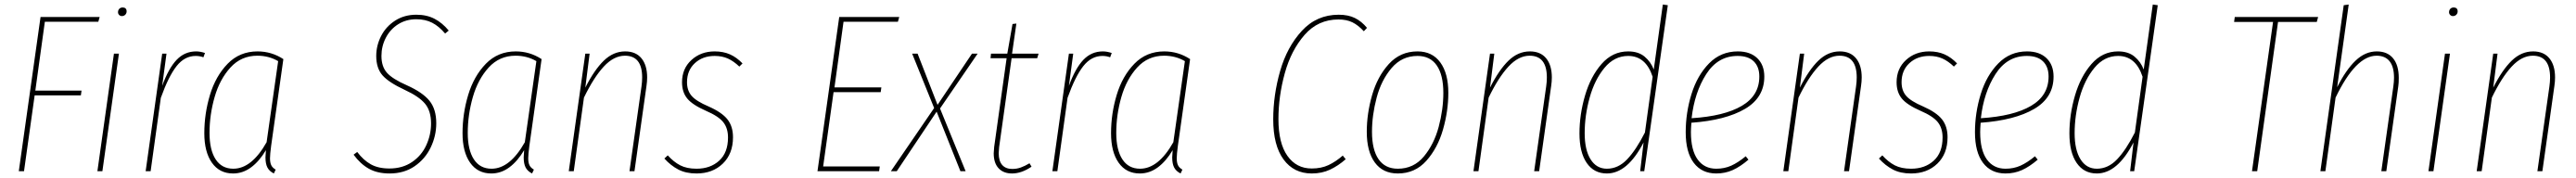

<svg xmlns="http://www.w3.org/2000/svg" viewBox="-20 -756 11372 786"><path d="M420 -681 414 -660H178L136 -356H340L337 -335H133L86 0H63L159 -681Z M505 -519 432 0H410L483 -519ZM501 -702Q501 -711 506.5 -717Q512 -723 522 -723Q530 -723 534.5 -718.5Q539 -714 539 -706Q539 -697 533 -691Q527 -685 518 -685Q511 -685 506 -690Q501 -695 501 -702Z M885 -522 878 -503Q862 -509 844 -509Q795 -509 759.5 -464Q724 -419 690 -324L645 0H623L696 -519H715L696 -377Q724 -454 759.5 -491.5Q795 -529 846 -529Q864 -529 885 -522Z M1231 -495 1177 -112Q1172 -74 1172 -57Q1172 -38 1177.5 -26.5Q1183 -15 1197 -7L1189 10Q1169 0 1160.5 -16.5Q1152 -33 1152 -61Q1152 -69 1154 -93Q1125 -44 1088.5 -17Q1052 10 1009 10Q949 10 915.5 -37.5Q882 -85 882 -168Q882 -254 907 -337Q932 -420 985 -474.5Q1038 -529 1117 -529Q1179 -529 1231 -495ZM905 -169Q905 -94 932 -52.5Q959 -11 1010 -11Q1091 -11 1157 -128L1208 -486Q1167 -510 1116 -510Q1045 -510 997.5 -458Q950 -406 927.5 -327.5Q905 -249 905 -169Z M1961 -621 1945 -608Q1918 -640 1888 -655.5Q1858 -671 1818 -671Q1773 -671 1738 -649Q1703 -627 1683.5 -589.5Q1664 -552 1664 -509Q1664 -462 1688.5 -434.5Q1713 -407 1777 -379Q1846 -348 1876 -311Q1906 -274 1906 -212Q1906 -156 1881.5 -105Q1857 -54 1810.5 -22Q1764 10 1700 10Q1646 10 1608.5 -11Q1571 -32 1541 -73L1557 -85Q1584 -49 1617 -30.5Q1650 -12 1699 -12Q1757 -12 1799 -40.5Q1841 -69 1862 -115Q1883 -161 1883 -211Q1883 -266 1856.5 -298Q1830 -330 1767 -359Q1696 -392 1668.5 -423.5Q1641 -455 1641 -509Q1641 -555 1662.5 -597Q1684 -639 1724.5 -665Q1765 -691 1818 -691Q1864 -691 1898.5 -673Q1933 -655 1961 -621Z M2371 -495 2317 -112Q2312 -74 2312 -57Q2312 -38 2317.5 -26.5Q2323 -15 2337 -7L2329 10Q2309 0 2300.5 -16.5Q2292 -33 2292 -61Q2292 -69 2294 -93Q2265 -44 2228.5 -17Q2192 10 2149 10Q2089 10 2055.5 -37.5Q2022 -85 2022 -168Q2022 -254 2047 -337Q2072 -420 2125 -474.5Q2178 -529 2257 -529Q2319 -529 2371 -495ZM2045 -169Q2045 -94 2072 -52.5Q2099 -11 2150 -11Q2231 -11 2297 -128L2348 -486Q2307 -510 2256 -510Q2185 -510 2137.5 -458Q2090 -406 2067.5 -327.5Q2045 -249 2045 -169Z M2837 -414Q2837 -396 2834 -376L2781 0H2759L2812 -374Q2815 -395 2815 -414Q2815 -510 2739 -510Q2690 -510 2645.5 -462Q2601 -414 2558 -325L2513 0H2491L2564 -519H2583L2564 -369Q2604 -448 2646 -488.5Q2688 -529 2740 -529Q2787 -529 2812 -498.5Q2837 -468 2837 -414Z M3258 -476 3244 -462Q3219 -486 3193.5 -497.5Q3168 -509 3135 -509Q3082 -509 3047.5 -477Q3013 -445 3013 -393Q3013 -356 3033.5 -332.5Q3054 -309 3108 -286Q3167 -260 3191.5 -229Q3216 -198 3216 -150Q3216 -77 3171 -33.5Q3126 10 3055 10Q3008 10 2974.5 -7.5Q2941 -25 2913 -56L2928 -70Q2954 -41 2983 -26Q3012 -11 3055 -11Q3116 -11 3155 -46.5Q3194 -82 3194 -149Q3194 -190 3173 -216.5Q3152 -243 3096 -267Q3037 -293 3014 -321Q2991 -349 2991 -393Q2991 -453 3032.5 -491Q3074 -529 3135 -529Q3173 -529 3202.5 -516Q3232 -503 3258 -476Z M3950 -681 3944 -660H3704L3664 -370H3871L3868 -349H3660L3614 -21H3864L3861 0H3589L3685 -681Z M4296 -519 4130 -277 4243 0H4220L4115 -263L3939 0H3913L4104 -279L4007 -519H4031L4119 -293L4271 -519Z M4391 -107Q4389 -87 4389 -80Q4389 -45 4404.5 -27.5Q4420 -10 4449 -10Q4469 -10 4487 -16.5Q4505 -23 4525 -35L4534 -20Q4490 10 4448 10Q4410 10 4388.5 -13Q4367 -36 4367 -79Q4367 -87 4369 -107L4424 -499H4353L4355 -519H4427L4450 -650L4467 -652L4448 -519H4565L4559 -499H4446Z M4888 -522 4881 -503Q4865 -509 4847 -509Q4798 -509 4762.5 -464Q4727 -419 4693 -324L4648 0H4626L4699 -519H4718L4699 -377Q4727 -454 4762.5 -491.5Q4798 -529 4849 -529Q4867 -529 4888 -522Z M5234 -495 5180 -112Q5175 -74 5175 -57Q5175 -38 5180.5 -26.5Q5186 -15 5200 -7L5192 10Q5172 0 5163.5 -16.5Q5155 -33 5155 -61Q5155 -69 5157 -93Q5128 -44 5091.5 -17Q5055 10 5012 10Q4952 10 4918.5 -37.5Q4885 -85 4885 -168Q4885 -254 4910 -337Q4935 -420 4988 -474.5Q5041 -529 5120 -529Q5182 -529 5234 -495ZM4908 -169Q4908 -94 4935 -52.5Q4962 -11 5013 -11Q5094 -11 5160 -128L5211 -486Q5170 -510 5119 -510Q5048 -510 5000.5 -458Q4953 -406 4930.5 -327.5Q4908 -249 4908 -169Z M6015 -633 6001 -618Q5976 -645 5950.5 -657.5Q5925 -670 5889 -670Q5799 -670 5739.5 -602Q5680 -534 5652 -432.5Q5624 -331 5624 -230Q5624 -124 5663.5 -68Q5703 -12 5771 -12Q5813 -12 5845 -27Q5877 -42 5908 -69L5921 -53Q5888 -24 5852 -7Q5816 10 5771 10Q5692 10 5646.5 -52Q5601 -114 5601 -229Q5601 -336 5631.5 -442.5Q5662 -549 5727.5 -620Q5793 -691 5890 -691Q5932 -691 5961.5 -676.5Q5991 -662 6015 -633Z M6014 -174Q6014 -254 6037.5 -336Q6061 -418 6111.5 -473.5Q6162 -529 6238 -529Q6303 -529 6338.5 -480.5Q6374 -432 6374 -346Q6374 -266 6350.5 -184Q6327 -102 6277 -46Q6227 10 6151 10Q6085 10 6049.5 -38.5Q6014 -87 6014 -174ZM6352 -346Q6352 -425 6323 -467Q6294 -509 6238 -509Q6169 -509 6123.5 -455.5Q6078 -402 6057.5 -324.5Q6037 -247 6037 -174Q6037 -95 6066 -53Q6095 -11 6151 -11Q6221 -11 6266 -65Q6311 -119 6331.5 -196Q6352 -273 6352 -346Z M6831 -414Q6831 -396 6828 -376L6775 0H6753L6806 -374Q6809 -395 6809 -414Q6809 -510 6733 -510Q6684 -510 6639.5 -462Q6595 -414 6552 -325L6507 0H6485L6558 -519H6577L6558 -369Q6598 -448 6640 -488.5Q6682 -529 6734 -529Q6781 -529 6806 -498.5Q6831 -468 6831 -414Z M7343 -733 7239 0H7221L7236 -127Q7165 10 7074 10Q7017 10 6985 -36.5Q6953 -83 6953 -167Q6953 -250 6977.5 -334Q7002 -418 7050.5 -473.5Q7099 -529 7168 -529Q7213 -529 7240.5 -506Q7268 -483 7281 -449L7321 -736ZM6976 -168Q6976 -94 7002 -52.5Q7028 -11 7074 -11Q7124 -11 7163.5 -52.5Q7203 -94 7242 -171L7276 -417Q7246 -509 7168 -509Q7107 -509 7063.5 -456.5Q7020 -404 6998 -325Q6976 -246 6976 -168Z M7447 -214Q7445 -186 7445 -173Q7445 -93 7474.5 -52Q7504 -11 7557 -11Q7593 -11 7623 -24.5Q7653 -38 7687 -66L7699 -51Q7663 -20 7629.5 -5Q7596 10 7557 10Q7493 10 7457.5 -37Q7422 -84 7422 -172Q7422 -258 7447.5 -340.5Q7473 -423 7525 -476Q7577 -529 7652 -529Q7707 -529 7738 -499Q7769 -469 7769 -418Q7769 -325 7683.5 -275Q7598 -225 7447 -214ZM7448 -234Q7592 -243 7669.5 -288.5Q7747 -334 7747 -418Q7747 -461 7722.5 -485Q7698 -509 7651 -509Q7564 -509 7512.5 -428.5Q7461 -348 7448 -234Z M8199 -414Q8199 -396 8196 -376L8143 0H8121L8174 -374Q8177 -395 8177 -414Q8177 -510 8101 -510Q8052 -510 8007.5 -462Q7963 -414 7920 -325L7875 0H7853L7926 -519H7945L7926 -369Q7966 -448 8008 -488.5Q8050 -529 8102 -529Q8149 -529 8174 -498.5Q8199 -468 8199 -414Z M8620 -476 8606 -462Q8581 -486 8555.5 -497.5Q8530 -509 8497 -509Q8444 -509 8409.5 -477Q8375 -445 8375 -393Q8375 -356 8395.5 -332.5Q8416 -309 8470 -286Q8529 -260 8553.5 -229Q8578 -198 8578 -150Q8578 -77 8533 -33.5Q8488 10 8417 10Q8370 10 8336.5 -7.5Q8303 -25 8275 -56L8290 -70Q8316 -41 8345 -26Q8374 -11 8417 -11Q8478 -11 8517 -46.5Q8556 -82 8556 -149Q8556 -190 8535 -216.5Q8514 -243 8458 -267Q8399 -293 8376 -321Q8353 -349 8353 -393Q8353 -453 8394.5 -491Q8436 -529 8497 -529Q8535 -529 8564.5 -516Q8594 -503 8620 -476Z M8724 -214Q8722 -186 8722 -173Q8722 -93 8751.5 -52Q8781 -11 8834 -11Q8870 -11 8900 -24.5Q8930 -38 8964 -66L8976 -51Q8940 -20 8906.5 -5Q8873 10 8834 10Q8770 10 8734.5 -37Q8699 -84 8699 -172Q8699 -258 8724.5 -340.5Q8750 -423 8802 -476Q8854 -529 8929 -529Q8984 -529 9015 -499Q9046 -469 9046 -418Q9046 -325 8960.5 -275Q8875 -225 8724 -214ZM8725 -234Q8869 -243 8946.5 -288.5Q9024 -334 9024 -418Q9024 -461 8999.5 -485Q8975 -509 8928 -509Q8841 -509 8789.5 -428.5Q8738 -348 8725 -234Z M9506 -733 9402 0H9384L9399 -127Q9328 10 9237 10Q9180 10 9148 -36.5Q9116 -83 9116 -167Q9116 -250 9140.5 -334Q9165 -418 9213.5 -473.5Q9262 -529 9331 -529Q9376 -529 9403.5 -506Q9431 -483 9444 -449L9484 -736ZM9139 -168Q9139 -94 9165 -52.5Q9191 -11 9237 -11Q9287 -11 9326.5 -52.5Q9366 -94 9405 -171L9439 -417Q9409 -509 9331 -509Q9270 -509 9226.5 -456.5Q9183 -404 9161 -325Q9139 -246 9139 -168Z M10214 -681 10208 -659H10037L9945 0H9922L10015 -659H9843L9846 -681Z M10570 -412Q10570 -389 10568 -376L10515 0H10493L10546 -374Q10549 -395 10549 -413Q10549 -461 10529.5 -485.5Q10510 -510 10472 -510Q10380 -510 10291 -325L10246 0H10224L10327 -733L10349 -736L10298 -371Q10337 -448 10379.5 -488.5Q10422 -529 10473 -529Q10520 -529 10545 -498.5Q10570 -468 10570 -412Z M10796 -519 10723 0H10701L10774 -519ZM10792 -702Q10792 -711 10797.5 -717Q10803 -723 10813 -723Q10821 -723 10825.5 -718.5Q10830 -714 10830 -706Q10830 -697 10824 -691Q10818 -685 10809 -685Q10802 -685 10797 -690Q10792 -695 10792 -702Z M11260 -414Q11260 -396 11257 -376L11204 0H11182L11235 -374Q11238 -395 11238 -414Q11238 -510 11162 -510Q11113 -510 11068.5 -462Q11024 -414 10981 -325L10936 0H10914L10987 -519H11006L10987 -369Q11027 -448 11069 -488.5Q11111 -529 11163 -529Q11210 -529 11235 -498.5Q11260 -468 11260 -414Z"/></svg>

Font: Fira Sans Extra Condensed Thin
Style: Italic
Weight: 250
Width: 3
Italic angle: -8°
Designer: Carrois Corporate & Edenspiekermann AG
Foundry: Carrois Corporate GbR & Edenspiekermann AG
Version: Version 4.203